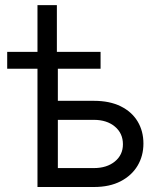

<svg xmlns="http://www.w3.org/2000/svg" viewBox="-20 -748 642 768"><path d="M8.8 -473.1V-540.5H382.3V-473.1ZM129.9 -540.5V-727.5H207.5V-540.5ZM198.7 -344.7H356Q418.5 -344.7 462.9 -322.8Q507.3 -300.8 530.5 -262.2Q553.7 -223.6 553.7 -173.8Q553.7 -124.5 530.3 -85.2Q506.8 -45.9 462.6 -22.9Q418.5 0 356 0H129.9V-540H211.4V-75.7H355.5Q407.2 -75.7 439.5 -102.1Q471.7 -128.4 471.7 -170.9Q471.7 -214.8 439.5 -241.7Q407.2 -268.6 355.5 -268.6H198.7Z"/></svg>

Font: V-Inter
Style: Regular-375
Weight: 375
Designer: Rasmus Andersson
Foundry: rsms
Version: Version 4.000;git-4146feb